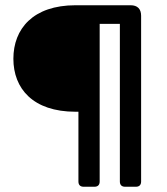

<svg xmlns="http://www.w3.org/2000/svg" viewBox="-20 -712 636 732"><path d="M478 -692H268C106 -692 31 -602 31 -488C31 -375 105 -286 268 -286H279V-20C279 -7 286 0 299 0H340C353 0 360 -7 360 -20V-621H437V-20C437 -7 444 0 457 0H498C511 0 518 -7 518 -20V-652C518 -678 504 -692 478 -692Z"/></svg>

Font: Arvore Sans
Style: Regular
Weight: 400
Designer: Jonny Pinhorn (Latin) Dan Schunck (customization for Arvore)
Version: Version 1.000;Glyphs 3.3 (3305)